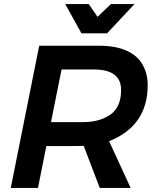

<svg xmlns="http://www.w3.org/2000/svg" viewBox="-20 -925 763 945"><path d="M507 -761H381L301 -905H417L460 -842L526 -905H642ZM623 0H471L392 -207Q383 -206 208 -206L167 0H33L173 -700H465Q549.5 -700 603.2 -675.5Q657 -651 682 -606.5Q707 -562 707 -506Q707 -306 517 -230ZM389 -324Q471 -324 523.5 -361Q576 -398 576 -482Q576 -583 442 -583H283L231 -324Z"/></svg>

Font: Argentum Sans Medium
Style: Italic
Weight: 500
Italic angle: -11°
Designer: Julieta Ulanovsky (font), Cristiano Sobral (main changes and remaster)
Foundry: Julieta Ulanovsky (font), Cristiano Sobral (main changes and remaster)
Version: Version 2.007;June 15, 2022;FontCreator 14.0.0.2814 64-bit; 